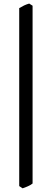

<svg xmlns="http://www.w3.org/2000/svg" viewBox="-20 -835 269 1053"><path d="M158.7 171.4Q154.3 175.3 147.5 179.2Q140.6 183.1 133.1 186.5Q125.5 189.9 117.7 192.9Q109.9 195.8 104 197.8L85.4 185.5V-790.5Q99.1 -798.8 112.5 -805.2Q126 -811.5 140.1 -815.4L158.7 -803.7Z"/></svg>

Font: Gentium Book Basic
Style: Regular
Weight: 400
Designer: J. Victor Gaultney and Annie Olsen
Foundry: SIL International
Version: Version 1.102; 2013; Maintenance release